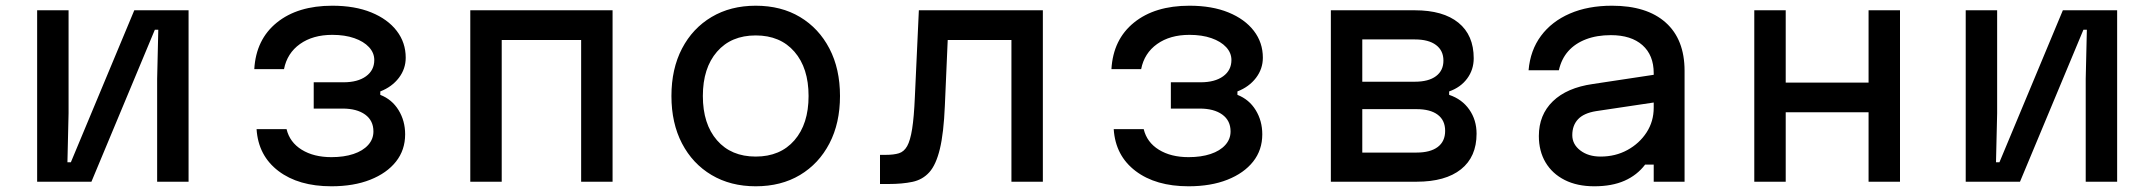

<svg xmlns="http://www.w3.org/2000/svg" viewBox="-20 -636 7540 672"><path d="M110 0V-600H220V-240L216 -68H228L450 -600H640V0H530V-360L534 -532H522L300 0Z M1140 16Q1025 16 954.5 -37.5Q884 -91 878 -184H983Q994 -138 1036 -112Q1078 -86 1140 -86Q1184 -86 1217 -97Q1250 -108 1268.5 -128.5Q1287 -149 1287 -176Q1287 -214 1258 -235Q1229 -256 1179 -256H1078V-348H1182Q1232 -348 1261 -369Q1290 -390 1290 -426Q1290 -451 1271.5 -471Q1253 -491 1220 -502.5Q1187 -514 1143 -514Q1075 -514 1030 -482Q985 -450 974 -394H870Q876 -498 949 -557Q1022 -616 1143 -616Q1222 -616 1279.5 -592.5Q1337 -569 1368.5 -528Q1400 -487 1400 -434Q1400 -395 1376 -363.5Q1352 -332 1311 -316V-304Q1352 -288 1375 -250.5Q1398 -213 1398 -166Q1398 -111 1366 -70.5Q1334 -30 1276 -7Q1218 16 1140 16Z M1626 0V-600H2124V0H2014V-496H1736V0Z M2625 16Q2537 16 2470.5 -23.5Q2404 -63 2367 -134Q2330 -205 2330 -300Q2330 -395 2367 -466Q2404 -537 2470.5 -576.5Q2537 -616 2625 -616Q2714 -616 2780 -576.5Q2846 -537 2883 -466Q2920 -395 2920 -300Q2920 -205 2883 -134Q2846 -63 2780 -23.5Q2714 16 2625 16ZM2625 -88Q2711 -88 2760.5 -145Q2810 -202 2810 -300Q2810 -398 2760.5 -455Q2711 -512 2625 -512Q2539 -512 2489.5 -455Q2440 -398 2440 -300Q2440 -202 2489.5 -145Q2539 -88 2625 -88Z M3060 8V-94H3080Q3108 -94 3126 -99.5Q3144 -105 3155 -124.5Q3166 -144 3172.5 -185Q3179 -226 3182 -296L3196 -600H3630V0H3520V-496H3297L3287 -266Q3283 -170 3269.5 -114.5Q3256 -59 3232.5 -33Q3209 -7 3173.5 0.5Q3138 8 3090 8Z M4140 16Q4025 16 3954.5 -37.5Q3884 -91 3878 -184H3983Q3994 -138 4036 -112Q4078 -86 4140 -86Q4184 -86 4217 -97Q4250 -108 4268.5 -128.5Q4287 -149 4287 -176Q4287 -214 4258 -235Q4229 -256 4179 -256H4078V-348H4182Q4232 -348 4261 -369Q4290 -390 4290 -426Q4290 -451 4271.5 -471Q4253 -491 4220 -502.5Q4187 -514 4143 -514Q4075 -514 4030 -482Q3985 -450 3974 -394H3870Q3876 -498 3949 -557Q4022 -616 4143 -616Q4222 -616 4279.5 -592.5Q4337 -569 4368.5 -528Q4400 -487 4400 -434Q4400 -395 4376 -363.5Q4352 -332 4311 -316V-304Q4352 -288 4375 -250.5Q4398 -213 4398 -166Q4398 -111 4366 -70.5Q4334 -30 4276 -7Q4218 16 4140 16Z M4638 0V-600H4932Q5031 -600 5084.5 -556.5Q5138 -513 5138 -432Q5138 -392 5115 -361Q5092 -330 5052 -316V-304Q5097 -289 5122.5 -252.5Q5148 -216 5148 -168Q5148 -87 5093.5 -43.5Q5039 0 4938 0ZM4748 -102H4938Q4986 -102 5012 -121.5Q5038 -141 5038 -178Q5038 -215 5012 -234.5Q4986 -254 4938 -254H4748ZM4748 -350H4932Q4980 -350 5006 -369.5Q5032 -389 5032 -424Q5032 -459 5006 -478.5Q4980 -498 4932 -498H4748Z M5780 -376V-279L5566 -247Q5523 -240 5503 -218.5Q5483 -197 5483 -163Q5483 -131 5511 -109.5Q5539 -88 5582 -88Q5634 -88 5676 -111Q5718 -134 5743 -172.5Q5768 -211 5768 -259V-380Q5768 -443 5728.5 -478Q5689 -513 5618 -513Q5569 -513 5531 -498.5Q5493 -484 5469 -457Q5445 -430 5436 -390H5330Q5336 -460 5373.5 -510.5Q5411 -561 5474.5 -588.5Q5538 -616 5622 -616Q5744 -616 5810 -557Q5876 -498 5876 -388V0H5768V-60H5738Q5710 -23 5666 -3.5Q5622 16 5560 16Q5500 16 5456.5 -6Q5413 -28 5389.5 -67.5Q5366 -107 5366 -160Q5366 -234 5415 -281.5Q5464 -329 5555 -342Z M6120 0V-600H6230V-347H6520V-600H6630V0H6520V-243H6230V0Z M6860 0V-600H6970V-240L6966 -68H6978L7200 -600H7390V0H7280V-360L7284 -532H7272L7050 0Z"/></svg>

Font: Martian Mono SemiExpanded
Style: Regular
Weight: 400
Width: 6
Monospace: yes
Designer: Roman Shamin
Foundry: Evil Martians
Version: Version 1.000